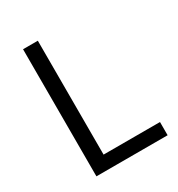

<svg xmlns="http://www.w3.org/2000/svg" viewBox="-171 -824 864 934"><g transform="rotate(-30 261.0 -357.0)"><path d="M97.7 0V-713.9H180.7V-74.2H497.6V0Z"/></g></svg>

Font: Wonky
Style: Regular
Weight: 400
Designer: Monotype Design Team
Foundry: Monotype Imaging Inc.
Version: Version 3.000